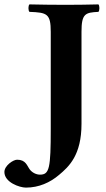

<svg xmlns="http://www.w3.org/2000/svg" viewBox="-90 -667 483 874"><path d="M281 -522C281 -605 298 -610 358 -613C364 -619 364 -641 358 -647C309 -646 268 -645 210 -645C145 -645 94 -646 44 -647C38 -641 38 -619 44 -613C124 -610 141 -605 141 -522V-81C141 99 135 128 92 128C74 128 56 118 46 105C33 88 28 60 -12 60C-30 60 -70 87 -70 116C-70 163 -1 187 28 187C87 187 138 164 179 129C223 92 281 40 281 -103Z"/></svg>

Font: Libertinus Serif
Style: Bold
Weight: 700
Designer: Philipp H. Poll, Khaled Hosny
Foundry: Caleb Maclennan
Version: Version 7.050;RELEASE